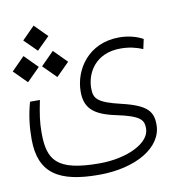

<svg xmlns="http://www.w3.org/2000/svg" viewBox="-76 -559 737 787"><g transform="rotate(-10 292.5 -165.5)"><path d="M273.9 159.2C428.2 159.2 541 91.8 541 -2.4C541 -56.2 520.5 -86.4 414.6 -111.3C316.4 -134.3 303.2 -152.8 303.2 -195.8C303.2 -258.8 344.7 -335.4 449.2 -335.4C484.4 -335.4 513.7 -328.6 541.5 -316.9L550.3 -357.4C527.8 -370.1 493.2 -381.3 452.1 -381.3C323.2 -381.3 258.3 -280.3 258.3 -189C258.3 -121.6 292.5 -88.9 383.8 -69.8C486.8 -48.3 496.1 -28.8 496.1 5.9C496.1 65.4 400.9 113.3 283.7 113.3C103.5 113.3 71.3 61.5 71.3 -52.2C71.3 -96.7 76.7 -130.4 87.9 -185.1H46.9C31.7 -131.8 26.4 -83 26.4 -32.7C26.4 109.9 107.4 159.2 273.9 159.2ZM52.7 -265.1 106.9 -319.3 52.7 -374 -1.5 -319.3ZM174.8 -265.1 229 -319.3 174.8 -374 120.6 -319.3ZM115.2 -385.3 167.5 -437 115.2 -489.7 63 -437Z"/></g></svg>

Font: Cascadia Code PL ExtraLight
Style: Regular
Weight: 200
Monospace: yes
Designer: Aaron Bell
Foundry: Saja Typeworks
Version: Version 2404.023